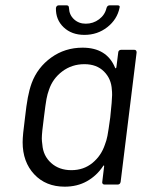

<svg xmlns="http://www.w3.org/2000/svg" viewBox="-20 -693 535 721"><path d="M435 -506H484Q493 -506 493 -496L433 -10Q431 0 422 0H372Q368 0 365.5 -3Q363 -6 364 -10L371 -68Q372 -71 370 -71.5Q368 -72 367 -69Q343 -33 306.5 -12.5Q270 8 223 8Q152 8 108.5 -38.5Q65 -85 65 -159Q65 -185 74 -252Q79 -297 84.5 -326.5Q90 -356 99 -381Q121 -440 172.5 -477Q224 -514 290 -514Q381 -514 412 -439Q413 -436 414.5 -436.5Q416 -437 417 -440L424 -496Q424 -500 427 -503Q430 -506 435 -506ZM394 -252Q401 -318 401 -336Q401 -349 400 -356Q398 -397 370.5 -424.5Q343 -452 297 -452Q250 -452 214 -425Q178 -398 164 -356Q158 -340 154.5 -321Q151 -302 145 -253Q137 -194 137 -173Q137 -164 139 -150Q142 -108 172 -81Q202 -54 248 -54Q294 -54 327 -81Q360 -108 374 -150Q380 -165 383.5 -183Q387 -201 394 -252ZM190 -663Q192 -673 201 -673H230Q239 -673 239 -663Q240 -637 258 -620.5Q276 -604 302 -604Q330 -604 352 -620.5Q374 -637 380 -663Q383 -673 392 -673H421Q432 -673 429 -664Q420 -620 383 -591Q346 -562 297 -562Q249 -562 219 -590.5Q189 -619 190 -663Z"/></svg>

Font: Barlow
Style: Italic
Weight: 400
Italic angle: -7°
Designer: Jeremy Tribby
Foundry: Tribby Type
Version: Version 1.408